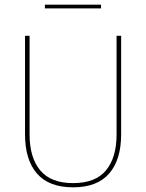

<svg xmlns="http://www.w3.org/2000/svg" viewBox="-20 -792 625 821"><path d="M292.5 9Q189 9 138 -50Q87 -109 87 -217.5V-639H106.5V-217.5Q106.5 -118 152 -63.5Q197.5 -9 292.5 -9Q388 -9 433.2 -63.5Q478.5 -118 478.5 -217.5V-639H498V-217.5Q498 -109 446.8 -50Q395.5 9 292.5 9ZM172 -756V-772H412V-756Z"/></svg>

Font: Anek Latin Thin
Style: Regular
Weight: 250
Designer: Yesha Goshar
Foundry: Ek Type
Version: Version 1.003